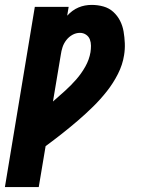

<svg xmlns="http://www.w3.org/2000/svg" viewBox="-56 -548 576 783"><path d="M-36 215 86 -520H224L218 -484Q228 -495 239.5 -503.5Q251 -512 264 -517.5Q277 -523 290.5 -525.5Q304 -528 318 -528Q343 -528 366 -521.5Q389 -515 406 -499.5Q423 -484 433.5 -463.5Q444 -443 448 -419.5Q452 -396 453 -371.5Q454 -347 450 -323Q444 -284 425 -246.5Q406 -209 380 -176Q354 -143 324 -113.5Q294 -84 262 -56.5Q230 -29 197 -3Q164 23 130 48L102 215ZM160 -134Q184 -155 208.5 -177Q233 -199 254.5 -223.5Q276 -248 292 -276.5Q308 -305 313 -335Q315 -348 315 -361.5Q315 -375 310.5 -387Q306 -399 295 -406.5Q284 -414 270 -414Q254 -414 239.5 -406Q225 -398 214.5 -384.5Q204 -371 199 -355.5Q194 -340 192 -325Z"/></svg>

Font: Iosevka Term Curly Heavy
Style: Italic
Weight: 900
Italic angle: -9°
Designer: Belleve Invis
Foundry: Belleve Invis
Version: Version 32.3.0